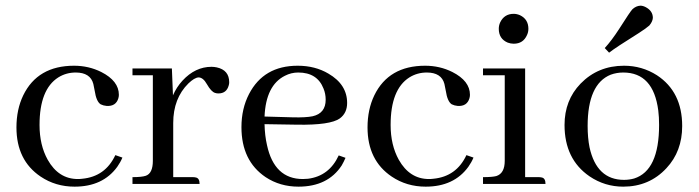

<svg xmlns="http://www.w3.org/2000/svg" viewBox="-20 -661 2511 690"><path d="M39.1 -203.1C39.1 -246.1 47.2 -284.5 63.5 -318.4C98 -389.3 158.9 -424.8 246.1 -424.8C281.2 -424.8 313.8 -417.3 343.8 -402.3C386.1 -380.9 407.2 -353.5 407.2 -320.3C407.2 -316.4 406.6 -312.2 405.3 -307.6C399.4 -288.1 385.4 -279 363.3 -280.3C355.5 -280.9 348.3 -282.9 341.8 -286.1C331.4 -292.6 324.2 -308.9 320.3 -335C318.4 -346 316.7 -354.2 315.4 -359.4C308.3 -386.7 287.1 -400.4 252 -400.4C229.2 -400.4 208.3 -394.5 189.5 -382.8C144.5 -354.2 122.1 -297.2 122.1 -211.9C122.1 -163.7 131.8 -122.1 151.4 -86.9C177.4 -40.7 213.5 -17.6 259.8 -17.6C265 -17.6 270.2 -17.9 275.4 -18.6C330.7 -23.8 370.4 -52.1 394.5 -103.5L419.9 -94.7C415.4 -83.7 409.2 -72.6 401.4 -61.5C366.9 -14 315.8 9.8 248 9.8C202.5 9.8 161.8 -2.3 126 -26.4C68 -65.4 39.1 -124.3 39.1 -203.1Z M672.9 -24.4C676.8 -24.4 680 -24.1 682.6 -23.4C692.4 -22.1 697.3 -14.3 697.3 0H456.1V-24.4C478.2 -24.4 494.1 -26 503.9 -29.3C520.8 -35.2 529.3 -53.1 529.3 -83V-390.6H456.1V-415H597.7L601.6 -318.4C610 -337.9 621.4 -355.5 635.7 -371.1C666.3 -404.3 701.2 -420.9 740.2 -420.9C746.1 -420.9 752.3 -420.2 758.8 -418.9C788.7 -412.4 803.7 -394.5 803.7 -365.2C803.7 -361.3 803.1 -357.4 801.8 -353.5C796.5 -334.6 784.2 -325.2 764.6 -325.2C760.7 -325.2 756.8 -325.8 752.9 -327.1C743.8 -329.8 734 -340.2 723.6 -358.4C714.5 -374.7 704.4 -382.8 693.4 -382.8C683.6 -382.2 671.5 -375 657.2 -361.3C620.8 -325.5 602.5 -278 602.5 -218.8V-24.4Z M1051.8 -400.4C1034.8 -400.4 1018.9 -396.5 1003.9 -388.7C958.3 -365.9 933.9 -317.1 930.7 -242.2L1034.2 -239.3C1064.1 -238.6 1087.2 -239.9 1103.5 -243.2C1134.8 -250.3 1150.4 -270.2 1150.4 -302.7C1150.4 -317.1 1147.8 -330.4 1142.6 -342.8C1127.6 -381.2 1097.3 -400.4 1051.8 -400.4ZM1221.7 -93.8C1217.8 -84.6 1213.2 -75.5 1208 -66.4C1174.8 -15.6 1123 9.8 1052.7 9.8C1008.5 9.8 969.1 -1.6 934.6 -24.4C876.6 -63.5 847.7 -123.4 847.7 -204.1C847.7 -248.4 856.8 -288.1 875 -323.2C910.2 -391 968.4 -424.8 1049.8 -424.8C1091.5 -424.8 1128.3 -415.4 1160.2 -396.5C1205.1 -370.4 1227.5 -335.3 1227.5 -291C1227.5 -266.9 1218.8 -248.4 1201.2 -235.4C1178.4 -219.1 1127.3 -211.6 1047.9 -212.9L930.7 -214.8C931.3 -187.5 934.2 -162.4 939.5 -139.6C957 -58.3 1000 -17.6 1068.4 -17.6C1074.2 -17.6 1080.4 -17.9 1086.9 -18.6C1137.7 -25.1 1174.5 -53.1 1197.3 -102.5Z M1300.8 -203.1C1300.8 -246.1 1308.9 -284.5 1325.2 -318.4C1359.7 -389.3 1420.6 -424.8 1507.8 -424.8C1543 -424.8 1575.5 -417.3 1605.5 -402.3C1647.8 -380.9 1668.9 -353.5 1668.9 -320.3C1668.9 -316.4 1668.3 -312.2 1667 -307.6C1661.1 -288.1 1647.1 -279 1625 -280.3C1617.2 -280.9 1610 -282.9 1603.5 -286.1C1593.1 -292.6 1585.9 -308.9 1582 -335C1580.1 -346 1578.5 -354.2 1577.1 -359.4C1570 -386.7 1548.8 -400.4 1513.7 -400.4C1490.9 -400.4 1470.1 -394.5 1451.2 -382.8C1406.2 -354.2 1383.8 -297.2 1383.8 -211.9C1383.8 -163.7 1393.6 -122.1 1413.1 -86.9C1439.1 -40.7 1475.3 -17.6 1521.5 -17.6C1526.7 -17.6 1531.9 -17.9 1537.1 -18.6C1592.4 -23.8 1632.2 -52.1 1656.2 -103.5L1681.6 -94.7C1677.1 -83.7 1670.9 -72.6 1663.1 -61.5C1628.6 -14 1577.5 9.8 1509.8 9.8C1464.2 9.8 1423.5 -2.3 1387.7 -26.4C1329.8 -65.4 1300.8 -124.3 1300.8 -203.1Z M1916 -24.4C1919.3 -24.4 1922.5 -24.1 1925.8 -23.4C1935.5 -22.1 1940.4 -14.3 1940.4 0H1715.8V-24.4C1738 -24.4 1753.9 -25.7 1763.7 -28.3C1783.9 -34.8 1793.9 -53.1 1793.9 -83V-390.6H1715.8V-415H1867.2V-24.4ZM1878.9 -557.6C1878.9 -549.8 1877.3 -542.3 1874 -535.2C1864.9 -514.3 1849 -503.9 1826.2 -503.9C1819 -503.9 1811.8 -505.2 1804.7 -507.8C1783.2 -516.9 1772.5 -533.5 1772.5 -557.6C1772.5 -565.4 1774.1 -572.9 1777.3 -580.1C1787.1 -600.9 1803.4 -611.3 1826.2 -611.3C1833.3 -611.3 1840.8 -609.7 1848.6 -606.4C1868.8 -596.7 1878.9 -580.4 1878.9 -557.6Z M2091.8 -208C2091.8 -180 2094.1 -154.6 2098.6 -131.8C2115.6 -53.7 2156.9 -14.6 2222.7 -14.6C2235 -14.6 2247.1 -16.3 2258.8 -19.5C2318.7 -38.4 2348.6 -102.5 2348.6 -211.9C2348.6 -230.8 2347.7 -248 2345.7 -263.7C2334 -354.8 2292 -400.4 2219.7 -400.4C2204.1 -400.4 2189.1 -397.8 2174.8 -392.6C2119.5 -370.4 2091.8 -308.9 2091.8 -208ZM2222.7 -424.8C2265.6 -424.8 2305 -413.4 2340.8 -390.6C2401.4 -350.9 2431.6 -290 2431.6 -208C2431.6 -147.5 2412.8 -97 2375 -56.6C2334 -12.4 2282.2 9.8 2219.7 9.8C2175.5 9.8 2135.1 -2.6 2098.6 -27.3C2038.7 -68.4 2008.8 -129.9 2008.8 -211.9C2008.8 -271.2 2028 -320.6 2066.4 -360.4C2108.1 -403.3 2160.2 -424.8 2222.7 -424.8ZM2313.5 -569.3C2306.3 -562.8 2293.6 -553.7 2275.4 -542C2220.1 -507.5 2184.6 -484 2168.9 -471.7L2153.3 -488.3C2169.6 -505.9 2187.2 -529.3 2206.1 -558.6C2232.1 -599.6 2247.7 -622.7 2252.9 -627.9C2261.4 -635.7 2270.8 -640 2281.2 -640.6C2287.1 -640.6 2293.3 -639 2299.8 -635.7C2317.4 -626.6 2326.2 -613.6 2326.2 -596.7C2325.5 -587.6 2321.3 -578.5 2313.5 -569.3Z"/></svg>

Font: Abhaya Libre
Style: Regular
Weight: 400
Designer: Pushpananda Ekanayake, Sol Matas, Pathum Egodawatta
Foundry: Mooniak
Version: Version 1.041; ; ttfautohint (v1.5)